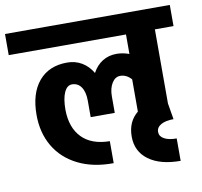

<svg xmlns="http://www.w3.org/2000/svg" viewBox="-116 -739 948 903"><g transform="rotate(-10 358.5 -287.5)"><path d="M752 -552H663V-198L676 -121Q638 -121 616 -108.5Q594 -96 594 -74Q594 -53 615.5 -41Q637 -29 675 -29V78Q578 78 523 37.5Q468 -3 468 -74Q468 -145 517 -185V-339Q494 -365 464 -365Q440 -365 424.5 -340Q409 -315 409 -277V-198H294V-277Q294 -318 278 -341.5Q262 -365 234 -365Q210 -365 196.5 -335Q183 -305 183 -252Q184 -167 230 -119.5Q276 -72 363 -71V34Q265 35 193 -1Q121 -37 83 -102Q45 -167 45 -252Q45 -355 93.5 -412.5Q142 -470 229 -470Q268 -470 299 -451.5Q330 -433 350 -399Q368 -433 397.5 -451.5Q427 -470 465 -470Q494 -470 525 -459V-552H-35V-653H752Z"/></g></svg>

Font: Akshar SemiBold
Style: Regular
Weight: 600
Designer: Tall Chai
Foundry: Tall Chai
Version: Version 1.000